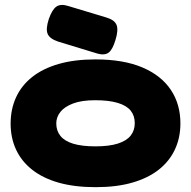

<svg xmlns="http://www.w3.org/2000/svg" viewBox="-20 -757 791 795"><path d="M376 18Q289 18 223.5 -0.5Q158 -19 113.5 -54Q69 -89 46.5 -137.5Q24 -186 24 -245Q24 -305 46.5 -354Q69 -403 113 -438Q157 -473 222.5 -492Q288 -511 375 -511Q491 -511 569 -478Q647 -445 687 -385.5Q727 -326 727 -246Q727 -187 704.5 -138.5Q682 -90 638 -55Q594 -20 528.5 -1Q463 18 376 18ZM375 -151Q432 -151 468 -162.5Q504 -174 521 -195.5Q538 -217 538 -247Q538 -278 521 -299Q504 -320 467.5 -331Q431 -342 374 -342Q318 -342 282.5 -328.5Q247 -315 230 -293.5Q213 -272 213 -246Q213 -216 230 -194.5Q247 -173 283 -162Q319 -151 375 -151ZM384 -535 220 -585Q185 -597 177 -617.5Q169 -638 182 -678Q196 -718 214 -730Q232 -742 263 -732L419 -685Q454 -675 462.5 -654Q471 -633 458 -591Q446 -551 429.5 -539Q413 -527 384 -535Z"/></svg>

Font: Fredoka Expanded
Style: Bold
Weight: 700
Width: 7
Designer: Ben Nathan
Foundry: Milena B. Brandão, Ben Nathan
Version: Version 2.001